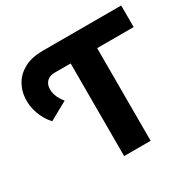

<svg xmlns="http://www.w3.org/2000/svg" viewBox="-154 -859 1025 1019"><g transform="rotate(-30 358.0 -350.0)"><path d="M325.5 0V-594L357.7 -567.7H229.4Q199 -567.7 182.4 -553.4Q165.9 -539 162.5 -515.5Q159.1 -492 168.3 -465.1Q177.6 -438.3 199.4 -412.9L87.3 -350.8Q52.9 -389.2 37 -435.7Q21.1 -482.3 24.4 -528.9Q27.6 -575.4 51.2 -614.2Q74.7 -653 119.5 -676.5Q164.2 -700 231 -700H711.6V-567.7H453L487.9 -594V0Z"/></g></svg>

Font: Montserrat Thin
Style: Regular
Weight: 100
Designer: Julieta Ulanovsky
Foundry: Julieta Ulanovsky
Version: Version 9.000